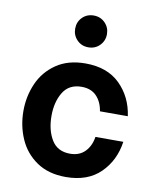

<svg xmlns="http://www.w3.org/2000/svg" viewBox="-87 -840 746 916"><g transform="rotate(10 286.5 -382.0)"><path d="M41 -267Q41 -338 68.5 -400.5Q96 -463 153 -502Q210 -541 294 -541Q400 -541 461.5 -480.5Q523 -420 536 -328H401Q394 -373 367.5 -400.5Q341 -428 295 -428Q234 -428 205.5 -381Q177 -334 177 -267Q177 -198 205.5 -151Q234 -104 295 -104Q340 -104 367 -131.5Q394 -159 401 -204H536Q523 -112 461.5 -51.5Q400 9 294 9Q210 9 153 -30Q96 -69 68.5 -132Q41 -195 41 -267ZM238 -751Q260 -773 293 -773Q326 -773 348 -750.5Q370 -728 370 -696Q370 -664 348 -641.5Q326 -619 293 -619Q260 -619 238 -641.5Q216 -664 216 -696Q216 -729 238 -751Z"/></g></svg>

Font: Lopes Sans
Style: Bold
Weight: 700
Designer: Gabriel Lam, Diego Maldonado
Foundry: TypeRant, Foresti Design
Version: Version 4.000